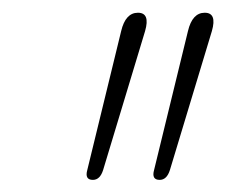

<svg xmlns="http://www.w3.org/2000/svg" viewBox="-20 -790 364 309"><path d="M129.5 -500.5Q116 -500.5 120.5 -516.5L175 -740Q182 -769.5 202 -769.5Q222 -769.5 213.5 -740L146 -516.5Q141 -500.5 129.5 -500.5ZM237 -500.5Q223.5 -500.5 228 -516.5L282.5 -740Q289.5 -769.5 309.5 -769.5Q329.5 -769.5 321 -740L253.5 -516.5Q248.5 -500.5 237 -500.5Z"/></svg>

Font: Fraunces 72pt S100 Thin
Style: Italic
Weight: 100
Italic angle: -16°
Version: Version 1.000; ttfautohint (v1.8.3)